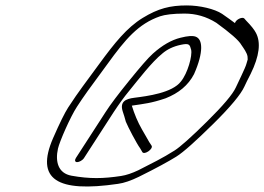

<svg xmlns="http://www.w3.org/2000/svg" viewBox="-20 -674 973 707"><path d="M489.1 -47C465.7 -36 445.3 -29 425.8 -26C359.9 -16 310.4 -15 243.3 -27C193.7 -36 182.9 -79 193.5 -127C199.4 -153 238.7 -243 263.4 -281C274.8 -298 287.6 -318 303 -339L376.2 -439C441.5 -529 488.6 -586 569.4 -614C587.4 -620 617.3 -624 659.3 -624C701.3 -624 739.9 -613 776.6 -590C827.4 -553 859.1 -526 869.2 -508C877.3 -496 889.4 -480 891.5 -466L892.1 -455C891.6 -454 890.1 -449 887.7 -440C884.3 -425 856.2 -370 848.4 -352C837.1 -327 801.4 -285 742.8 -227C684.2 -169 643.5 -133 623.1 -120C579.3 -92 536 -71 489.1 -47ZM845.1 -589C832 -599 816.4 -610 797.8 -623C770.7 -641 716.1 -654 668.1 -654C606.1 -654 562.7 -643 505.4 -608C446.7 -572 401.6 -515 347.2 -441C294.2 -368 271.9 -341 230.9 -278C218.1 -258 199.8 -221 175.3 -165C109.4 -13 190.3 36 414.5 3C437 0 462.4 -9 491.3 -23C556.1 -55 601.4 -80 628.8 -97C656.1 -114 701.3 -155 765.4 -218C829.4 -281 867.1 -327 879.8 -355C884.3 -366 893.1 -382 903 -402C935.5 -468 941.1 -518 922.4 -553C916.8 -564 905.2 -579 886.5 -598L879.5 -606C872.9 -613 849 -603 845.1 -589ZM289.3 -92 398.5 -261C418.3 -291 437.1 -317 454.5 -338C489.6 -381 538.2 -445 577.9 -477C595.3 -492 617.7 -503 645.7 -509C678.1 -516 678.7 -509 683.8 -491C689 -469 671 -404 646.2 -374C614.5 -332 522.6 -320 474.6 -314C441.7 -310 421.3 -299 431.5 -265C436.1 -252 439.7 -239 443.3 -226C450.9 -207 483.9 -144 496 -128L504.1 -114C511.2 -102 546.1 -126 538 -138L529.4 -151C523.8 -160 515.7 -176 503 -197C486.8 -225 474.6 -255 465.4 -285C511.8 -292 536.8 -294 589.7 -312C638 -331 673.3 -360 694.5 -401C712.7 -442 720.4 -474 720.8 -497C721.1 -520 714 -534 700.5 -539C689.4 -543 671.9 -542 644.5 -535C611.6 -527 576.7 -507 542.4 -476C524.6 -460 496.3 -427 455.7 -377C415.1 -327 385.8 -288 368.5 -261L259.3 -92C254.4 -84 255.9 -77 263.9 -77C271.9 -77 284.4 -84 289.3 -92Z"/></svg>

Font: MewTooHand
Style: UltimateIta
Weight: 400
Designer: Mew Too, Robert Jablonski
Version: Version 0.77